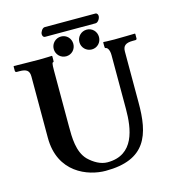

<svg xmlns="http://www.w3.org/2000/svg" viewBox="-118 -901 915 1012"><g transform="rotate(-15 339.0 -395.5)"><path d="M207 -569C207 -609 210 -613 215 -613C218 -613 218 -620 218 -628V-645L216 -647C216 -647 181 -645 146 -645C106 -645 9 -647 9 -647L7 -645V-621C7 -616 11 -613 16 -613H30C69 -613 84 -602 84 -569V-235C84 -45 237 12 334 12C555 12 595 -115 594 -293V-569C594 -599 608 -613 649 -613H663C668 -613 671 -616 671 -621V-645L669 -647C669 -647 593 -645 557 -645C518 -645 498 -647 498 -647L496 -645V-626C496 -620 496 -613 501 -613C509 -613 521 -600 521 -569V-276C521 -168 502 -29 355 -29C318 -29 282 -50 253 -78C207 -125 207 -205 207 -264C207 -266 207 -267 207 -268ZM483 -753C497 -753 509 -773 509 -786C509 -794 505 -803 495 -803H219C206 -803 194 -783 194 -771C194 -762 198 -753 209 -753ZM235 -679C235 -649 259 -625 289 -625C319 -625 342 -649 342 -679C342 -709 319 -733 289 -733C259 -733 235 -709 235 -679ZM375 -679C375 -649 399 -625 429 -625C459 -625 482 -649 482 -679C482 -709 459 -733 429 -733C399 -733 375 -709 375 -679Z"/></g></svg>

Font: Libertinus Serif Semibold
Style: Regular
Weight: 600
Designer: Philipp H. Poll, Khaled Hosny
Foundry: Caleb Maclennan
Version: Version 7.050;RELEASE